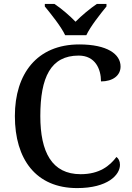

<svg xmlns="http://www.w3.org/2000/svg" viewBox="-20 -951 672 981"><path d="M313 -771H421C442 -816 493 -880 524 -918V-931H475C441 -908 396 -871 366 -840C336 -871 293 -908 258 -931H209V-918C240 -880 292 -816 313 -771ZM374 10C530 10 593 -57 593 -109C593 -128 585 -142 575 -149C541 -104 489 -61 392 -61C245 -61 186 -174 186 -358C186 -556 239 -667 382 -667C467 -667 496 -598 496 -535C556 -535 596 -565 596 -611C596 -675 527 -724 385 -724C169 -724 56 -574 56 -358C56 -137 164 10 374 10Z"/></svg>

Font: Noto Naskh Arabic UI Medium
Style: Regular
Weight: 500
Designer: Monotype Design Team, David Williams, Mohamad Dakak and Nizar Qandah
Foundry: Monotype Imaging Inc.
Version: Version 2.014